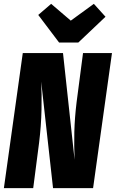

<svg xmlns="http://www.w3.org/2000/svg" viewBox="-20 -968 596 988"><path d="M462.9 -948.2 522.9 -881.8 382.8 -749H284.2L176.8 -891.1L243.2 -948.2L344.2 -861.8ZM556.2 -694.8 459 0H252.9L191.9 -547.9Q195.3 -487.3 193.6 -403.6Q191.9 -319.8 181.2 -233.9L150.9 0H0L97.2 -694.8H304.2L363.8 -146Q360.8 -218.3 362.5 -289.6Q364.3 -360.8 374 -440.9L407.2 -694.8Z"/></svg>

Font: Fira Sans Compressed ExtraBold
Style: Italic
Weight: 800
Width: 3
Italic angle: -8°
Designer: Carrois Corporate & Edenspiekermann AG
Foundry: Carrois Corporate GbR & Edenspiekermann AG
Version: Version 4.203;PS 004.203;hotconv 1.0.88;makeotf.lib2.5.64775